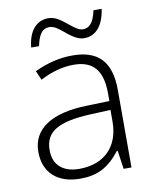

<svg xmlns="http://www.w3.org/2000/svg" viewBox="-83 -787 696 860"><g transform="rotate(-10 265.0 -356.5)"><path d="M340.3 -606.9C391.6 -606.9 428.2 -647.5 438.5 -723.1H401.4C390.1 -668.9 370.1 -647 340.3 -647C321.3 -647 300.3 -664.1 278.3 -682.1C251 -704.1 226.6 -723.1 195.3 -723.1C140.6 -723.1 104 -679.2 97.7 -606.9H133.3C145 -663.6 164.1 -683.1 193.4 -683.1C214.4 -683.1 233.4 -668 254.4 -650.9C294.9 -616.2 316.9 -606.9 340.3 -606.9ZM446.8 0V-353C446.8 -481.4 389.6 -540 272.9 -540C215.8 -540 158.2 -526.4 100.1 -499L118.2 -457C170.9 -484.4 221.7 -498 271 -498C362.3 -498 400.9 -446.3 400.9 -345.2V-310.1L299.8 -307.1C136.2 -303.7 47.9 -244.6 47.9 -141.1C47.9 -46.9 108.9 9.8 212.9 9.8C289.6 9.8 341.8 -15.6 395 -84H398.9L411.1 0ZM215.8 -34.2C141.6 -34.2 99.1 -72.8 99.1 -139.2C99.1 -222.7 157.2 -258.8 306.2 -266.1L398.9 -270V-217.8C398.9 -102.5 329.1 -34.2 215.8 -34.2Z"/></g></svg>

Font: Open Sans 300
Style: Regular
Weight: 300
Foundry: Ascender Corporation
Version: Version 1.100;PS 001.100;hotconv 1.0.88;makeotf.lib2.5.64775